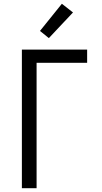

<svg xmlns="http://www.w3.org/2000/svg" viewBox="-20 -998 540 1018"><path d="M96 0V-735H442V-665H174V0ZM239 -796 192 -834 308 -978 367 -932Z"/></svg>

Font: HulyMono
Style: Regular
Weight: 400
Monospace: yes
Designer: Belleve Invis
Foundry: Belleve Invis
Version: Version 33.2.5; ttfautohint (v1.8.4)